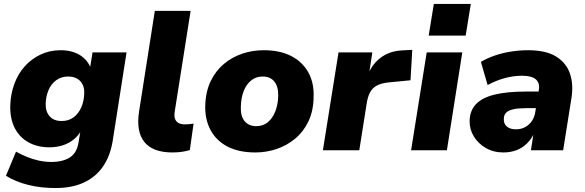

<svg xmlns="http://www.w3.org/2000/svg" viewBox="-20 -760 2959 971"><path d="M261 191Q187 191 124 175.5Q61 160 10 129L61 7Q88 22 117.5 34Q147 46 178 52.5Q209 59 239 59Q298 59 333.5 36Q369 13 377 -39L388 -105L393 -104Q378 -75 352.5 -54.5Q327 -34 295.5 -24.5Q264 -15 231 -15Q169 -15 123.5 -40.5Q78 -66 54 -113.5Q30 -161 32 -228Q34 -286 53 -337Q72 -388 106 -425.5Q140 -463 186 -484.5Q232 -506 287 -506Q343 -506 383 -482Q423 -458 440 -413L435 -415L448 -495H620L550 -48Q538 27 502 80.5Q466 134 405.5 162.5Q345 191 261 191ZM292 -148Q327 -148 352 -166.5Q377 -185 391 -217Q405 -249 406 -287Q408 -325 386.5 -349Q365 -373 324 -373Q290 -373 264.5 -354.5Q239 -336 225.5 -304.5Q212 -273 211 -235Q210 -196 231 -172Q252 -148 292 -148Z M852 11Q753 11 710.5 -41.5Q668 -94 683 -194L763 -705H944L864 -198Q860 -176 864.5 -161Q869 -146 882 -138.5Q895 -131 915 -131Q926 -131 937 -132Q948 -133 959 -135L940 -1Q920 5 898.5 8Q877 11 852 11Z M1271 11Q1188 11 1131 -18.5Q1074 -48 1045 -102Q1016 -156 1018 -226Q1020 -296 1045 -348.5Q1070 -401 1111.5 -436Q1153 -471 1205 -488.5Q1257 -506 1314 -506Q1396 -506 1453 -476.5Q1510 -447 1539.5 -393.5Q1569 -340 1566 -269Q1565 -199 1540 -146.5Q1515 -94 1473 -59Q1431 -24 1379 -6.5Q1327 11 1271 11ZM1276 -122Q1310 -122 1334 -141.5Q1358 -161 1372 -196Q1386 -231 1387 -275Q1388 -322 1367.5 -347.5Q1347 -373 1308 -373Q1275 -373 1250.5 -353.5Q1226 -334 1212.5 -299.5Q1199 -265 1198 -220Q1196 -173 1217 -147.5Q1238 -122 1276 -122Z M1613 0 1692 -495H1863L1844 -371H1837Q1856 -429 1901 -465Q1946 -501 2011 -505L2065 -508L2056 -354L1943 -343Q1908 -339 1885.5 -327Q1863 -315 1851 -292Q1839 -269 1834 -234L1797 0Z M2148 -580 2174 -740H2361L2335 -580ZM2059 0 2138 -495H2318L2240 0Z M2526 11Q2476 11 2437 -11.5Q2398 -34 2376 -70.5Q2354 -107 2355 -149Q2356 -200 2387 -233Q2418 -266 2481 -281.5Q2544 -297 2640 -297H2717L2703 -213H2640Q2601 -213 2576.5 -207.5Q2552 -202 2540 -190.5Q2528 -179 2528 -158Q2527 -134 2543.5 -120Q2560 -106 2589 -106Q2615 -106 2635.5 -117Q2656 -128 2669.5 -147.5Q2683 -167 2687 -193L2705 -305Q2711 -340 2690 -358.5Q2669 -377 2621 -377Q2578 -377 2534.5 -365.5Q2491 -354 2446 -330L2412 -447Q2442 -465 2480.5 -478.5Q2519 -492 2563 -499Q2607 -506 2651 -506Q2741 -506 2792.5 -474Q2844 -442 2862.5 -387.5Q2881 -333 2870 -264L2828 0H2665L2680 -96H2686Q2670 -59 2645.5 -35Q2621 -11 2591 0Q2561 11 2526 11Z"/></svg>

Font: Nunito Sans 11pt Black
Style: Italic
Weight: 900
Italic angle: -9°
Version: Version 3.101;gftools[0.9.27]